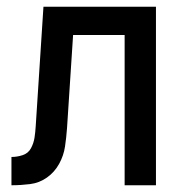

<svg xmlns="http://www.w3.org/2000/svg" viewBox="-20 -550 540 570"><path d="M14 0Q42 0 69.5 -3.5Q97 -7 119.5 -23Q142 -39 155.5 -63.5Q169 -88 173 -115Q177 -142 179 -170L197 -446H350V0H443V-530H109L86 -175Q85 -158 82.5 -141.5Q80 -125 72 -110Q64 -95 47.5 -89.5Q31 -84 14 -84Z"/></svg>

Font: Iosevka SS08 Medium
Style: Regular
Weight: 500
Monospace: yes
Designer: Belleve Invis
Foundry: Belleve Invis
Version: Version 3.4.3; ttfautohint (v1.8.3)